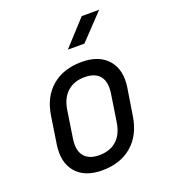

<svg xmlns="http://www.w3.org/2000/svg" viewBox="-143 -889 887 1004"><g transform="rotate(-20 300.0 -387.5)"><path d="M254 10Q157 10 109 -46.5Q61 -103 76 -200L99 -350Q114 -450 178.5 -505Q243 -560 345 -560Q442 -560 490.5 -503.5Q539 -447 524 -351L500 -200Q484 -100 419.5 -45Q355 10 254 10ZM267 -70Q326 -70 363 -103Q400 -136 410 -200L433 -350Q443 -414 417 -447Q391 -480 332 -480Q274 -480 236.5 -447Q199 -414 189 -350L166 -200Q156 -136 182.5 -103Q209 -70 267 -70ZM300 -645 428 -785H525L392 -645Z"/></g></svg>

Font: JetBrains Mono NL
Style: Italic
Weight: 400
Italic angle: -9°
Monospace: yes
Designer: Philipp Nurullin, Konstantin Bulenkov
Foundry: JetBrains
Version: Version 2.305; ttfautohint (v1.8.4.7-5d5b)